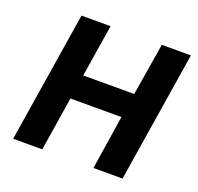

<svg xmlns="http://www.w3.org/2000/svg" viewBox="-123 -839 1005 973"><g transform="rotate(20 379.0 -352.5)"><path d="M44 0 156 -705H313L268 -423H543L589 -705H746L634 0H477L522 -291H247L201 0Z"/></g></svg>

Font: Nunito Sans 7pt SemiCondensed ExtraBold
Style: Italic
Weight: 800
Width: 4
Italic angle: -9°
Designer: Vernon Adams
Foundry: Vernon Adams
Version: Version 3.101;gftools[0.9.27]